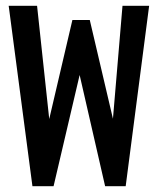

<svg xmlns="http://www.w3.org/2000/svg" viewBox="-20 -643 540 663"><path d="M92 0 10 -623H108L150 -232L230 -574H290L370 -233L403 -623H495L414 0H343L255 -384L165 0Z"/></svg>

Font: Ligconsolata
Style: Bold
Weight: 700
Monospace: yes
Designer: Raph Levien, Cyreal, Brenton Simpson
Foundry: Raph Levien, Cyreal, Google
Version: Version 3.001; ttfautohint (v1.8.2.53-6de2)